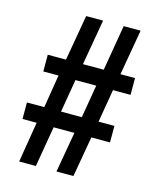

<svg xmlns="http://www.w3.org/2000/svg" viewBox="-108 -776 717 865"><g transform="rotate(15 250.5 -343.5)"><path d="M64 12 95 -177H29V-254H110L135 -408H64V-486H149L186 -699H265L228 -486H325L361 -699H440L403 -486H471V-408H389L363 -254H437V-177H350L317 12H238L271 -177H174L142 12ZM188 -254H285L311 -408H214Z"/></g></svg>

Font: Archivo SemiBold Condensed
Style: Regular
Weight: 600
Width: 3
Version: Version 2.001